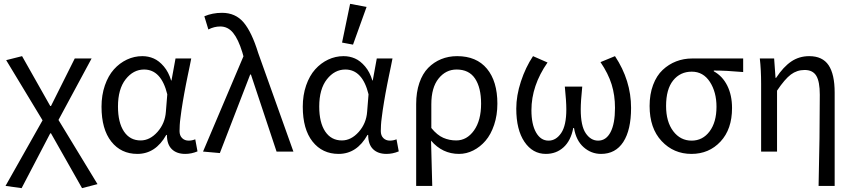

<svg xmlns="http://www.w3.org/2000/svg" viewBox="-20 -791 4451 1002"><path d="M92.8 190.9 8.8 179.2 202.1 -163.1 12.2 -477.1 95.2 -498 242.2 -237.8H246.1L370.1 -485.8H458L285.2 -165L488.8 169.9L408.2 190.9L246.1 -95.2H242.2Z M696.8 12.2Q611.8 12.2 560.8 -52.2Q509.8 -116.7 509.8 -233.9Q509.8 -294.4 527.3 -345.2Q544.9 -396 574.5 -429Q604 -461.9 642.3 -480Q680.7 -498 722.7 -498Q754.4 -498 782.2 -485.8Q810.1 -473.6 835 -444.3Q859.9 -415 873 -371.1H875L896 -485.8H978Q976.6 -477.5 969.5 -443.1Q962.4 -408.7 959.7 -396.2Q957 -383.8 950.7 -351.8Q944.3 -319.8 941.7 -304Q939 -288.1 934.1 -260.5Q929.2 -232.9 927 -215.6Q924.8 -198.2 921.9 -176.8Q918.9 -155.3 918 -138.4Q917 -121.6 917 -106.9Q917 -83.5 930.4 -70.3Q943.8 -57.1 964.8 -57.1Q981.9 -57.1 999 -64L1010.7 -1Q979 12.2 946.8 12.2Q901.9 12.2 876.5 -12.7Q851.1 -37.6 851.1 -86.9H847.7Q792 12.2 696.8 12.2ZM713.9 -58.1Q762.2 -58.1 801.8 -102.5Q841.3 -147 845.7 -208L853 -298.8Q821.3 -428.2 731.9 -428.2Q675.8 -428.2 635.7 -377.2Q595.7 -326.2 595.7 -234.9Q595.7 -151.4 627 -104.7Q658.2 -58.1 713.9 -58.1Z M1127.4 7.8 1039.6 0 1250.5 -497.1 1244.6 -518.1Q1223.6 -586.4 1196.5 -619.6Q1169.4 -652.8 1129.4 -652.8Q1097.7 -652.8 1067.4 -637.2L1046.4 -706.1Q1088.9 -724.1 1138.7 -724.1Q1209 -724.1 1251.5 -673.8Q1293.9 -623.5 1327.6 -514.2L1511.2 0H1423.3L1289.6 -401.9H1285.6Z M1747.1 12.2Q1662.1 12.2 1611.1 -52.2Q1560.1 -116.7 1560.1 -233.9Q1560.1 -294.4 1577.6 -345.2Q1595.2 -396 1624.8 -429Q1654.3 -461.9 1692.6 -480Q1731 -498 1772.9 -498Q1804.7 -498 1832.5 -485.8Q1860.4 -473.6 1885.3 -444.3Q1910.2 -415 1923.3 -371.1H1925.3L1946.3 -485.8H2028.3Q2026.9 -477.5 2019.8 -443.1Q2012.7 -408.7 2010 -396.2Q2007.3 -383.8 2001 -351.8Q1994.6 -319.8 1991.9 -304Q1989.3 -288.1 1984.4 -260.5Q1979.5 -232.9 1977.3 -215.6Q1975.1 -198.2 1972.2 -176.8Q1969.2 -155.3 1968.3 -138.4Q1967.3 -121.6 1967.3 -106.9Q1967.3 -83.5 1980.7 -70.3Q1994.1 -57.1 2015.1 -57.1Q2032.2 -57.1 2049.3 -64L2061 -1Q2029.3 12.2 1997.1 12.2Q1952.1 12.2 1926.8 -12.7Q1901.4 -37.6 1901.4 -86.9H1897.9Q1842.3 12.2 1747.1 12.2ZM1764.2 -58.1Q1812.5 -58.1 1852.1 -102.5Q1891.6 -147 1896 -208L1903.3 -298.8Q1871.6 -428.2 1782.2 -428.2Q1726.1 -428.2 1686 -377.2Q1646 -326.2 1646 -234.9Q1646 -151.4 1677.2 -104.7Q1708.5 -58.1 1764.2 -58.1ZM1822.3 -558.1 1765.1 -568.8 1807.1 -771 1893.1 -754.9Z M2151.9 179.2V-248Q2151.9 -309.6 2168.5 -358.2Q2185.1 -406.7 2214.6 -436.8Q2244.1 -466.8 2282.5 -482.4Q2320.8 -498 2365.7 -498Q2466.8 -498 2521.2 -432.4Q2575.7 -366.7 2575.7 -250Q2575.7 -189.9 2558.8 -139.6Q2542 -89.4 2513.9 -56.6Q2485.8 -23.9 2450 -5.9Q2414.1 12.2 2375.5 12.2Q2288.6 12.2 2229.5 -57.1Q2232.4 31.7 2235.8 179.2ZM2360.8 -58.1Q2416.5 -58.1 2453.6 -110.1Q2490.7 -162.1 2490.7 -250Q2490.7 -333.5 2459.2 -380.9Q2427.7 -428.2 2362.8 -428.2Q2306.6 -428.2 2268.8 -381.1Q2231 -334 2231 -247.1V-123Q2261.7 -85.4 2293.5 -71.8Q2325.2 -58.1 2360.8 -58.1Z M2828.6 12.2Q2759.8 12.2 2717 -50.8Q2674.3 -113.8 2674.3 -224.1Q2674.3 -292 2698.5 -365.7Q2722.7 -439.5 2761.7 -498L2837.4 -464.8Q2753.4 -344.2 2753.4 -215.8Q2753.4 -142.1 2777.6 -99.6Q2801.8 -57.1 2842.8 -57.1Q2881.8 -57.1 2908.7 -96.7Q2935.5 -136.2 2935.5 -220.2Q2935.5 -262.2 2927.7 -338.9H3018.6Q3010.7 -262.2 3010.7 -220.2Q3010.7 -133.8 3036.9 -95.5Q3063 -57.1 3101.6 -57.1Q3143.1 -57.1 3166.3 -101.3Q3189.5 -145.5 3189.5 -228Q3189.5 -293.9 3171.9 -350.6Q3154.3 -407.2 3113.8 -466.8L3189.5 -498Q3273.4 -371.1 3273.4 -228Q3273.4 -112.8 3232.9 -50.3Q3192.4 12.2 3116.7 12.2Q3065.4 12.2 3025.9 -22.7Q2986.3 -57.6 2975.6 -123H2971.7Q2959 -56.6 2920.9 -22.2Q2882.8 12.2 2828.6 12.2Z M3588.4 12.2Q3495.6 12.2 3432.9 -54.7Q3370.1 -121.6 3370.1 -237.8Q3370.1 -299.3 3388.4 -347.9Q3406.7 -396.5 3438.2 -426Q3469.7 -455.6 3508.8 -470.7Q3547.9 -485.8 3592.3 -485.8H3858.4V-415Q3770 -422.9 3705.1 -422.9V-418.9Q3750.5 -394 3775.4 -344.2Q3800.3 -294.4 3800.3 -227.1Q3800.3 -116.7 3740.2 -52.2Q3680.2 12.2 3588.4 12.2ZM3589.4 -57.1Q3647 -57.1 3683.1 -105.2Q3719.2 -153.3 3719.2 -233.9Q3719.2 -310.5 3684.6 -363.8Q3649.9 -417 3590.3 -417Q3529.8 -417 3492.9 -371.1Q3456.1 -325.2 3456.1 -237.8Q3456.1 -155.8 3493.4 -106.4Q3530.8 -57.1 3589.4 -57.1Z M4252 179.2Q4258.3 -79.6 4258.3 -296.9Q4258.3 -365.2 4240 -395.5Q4221.7 -425.8 4179.2 -425.8Q4139.2 -425.8 4107.4 -402.1Q4075.7 -378.4 4035.2 -317.9V0H3952.1V-353Q3952.1 -426.8 3945.3 -485.8H4020L4027.3 -384.8H4030.3Q4068.4 -442.4 4109.6 -470.2Q4150.9 -498 4203.1 -498Q4272.5 -498 4304.2 -450.7Q4335.9 -403.3 4335.9 -308.1V179.2Z"/></svg>

Font: Source Sans Pro
Style: Regular
Weight: 400
Designer: Paul D. Hunt
Foundry: Adobe Systems Incorporated
Version: Version 3.006;hotconv 1.0.111;makeotfexe 2.5.65597